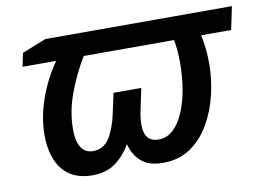

<svg xmlns="http://www.w3.org/2000/svg" viewBox="-64 -637 1015 742"><g transform="rotate(-10 443.5 -266.0)"><path d="M242.7 9.8Q166.5 9.8 126.7 -39.1Q86.9 -87.9 86.9 -175.3Q86.9 -244.6 112.5 -316.9Q138.2 -389.2 181.2 -450.2H49.3L60.1 -502.9L154.8 -540.5H886.7L867.7 -450.2H750Q754.9 -427.2 758.3 -398.7Q761.7 -370.1 761.7 -336.9Q761.7 -278.3 747.6 -217.3Q733.4 -156.2 703.9 -104.7Q674.3 -53.2 628.7 -21.7Q583 9.8 520 9.8Q465.3 9.8 435.3 -16.1Q405.3 -42 394.5 -85.9Q369.1 -42 333 -16.1Q296.9 9.8 242.7 9.8ZM261.2 -82Q302.7 -82 325.4 -117.2Q348.1 -152.3 360.4 -209.5L377.9 -290H486.8L471.2 -215.8Q467.3 -199.2 464.8 -181.6Q462.4 -164.1 462.4 -149.9Q462.4 -82 518.6 -82Q551.8 -82 576.7 -105.5Q601.6 -128.9 618.2 -168.5Q634.8 -208 643.1 -257.3Q651.4 -306.6 651.4 -358.4Q651.4 -387.2 649.2 -409.7Q647 -432.1 644 -450.2H289.1Q250.5 -386.2 224.9 -316.7Q199.2 -247.1 199.2 -177.7Q199.2 -131.3 214.8 -106.7Q230.5 -82 261.2 -82Z"/></g></svg>

Font: Open Sans SemiBold
Style: Italic
Weight: 600
Italic angle: -12°
Designer: Monotype Design Team
Foundry: Monotype Imaging Inc.
Version: Version 3.003; ttfautohint (v1.8.4)